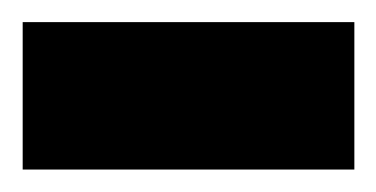

<svg xmlns="http://www.w3.org/2000/svg" viewBox="-30 -151 335 171"><path d="M-9.8 -131.3H285.6V0H-9.8Z"/></svg>

Font: Vazirmatn UI NL
Style: Bold
Weight: 700
Designer: Saber Rastikerdar
Foundry: Saber Rastikerdar
Version: Version 33.003